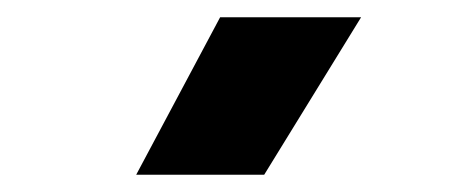

<svg xmlns="http://www.w3.org/2000/svg" viewBox="-20 -787 540 222"><path d="M137.5 -585 234.5 -767H397.5L285.5 -585Z"/></svg>

Font: Geologica Thin Roman
Style: Bold
Weight: 700
Version: Version 1.010;gftools[0.9.28]